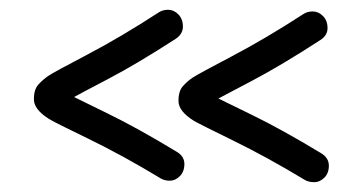

<svg xmlns="http://www.w3.org/2000/svg" viewBox="-20 -557 738 391"><path d="M597.7 -528.3Q605.5 -533.7 616.9 -533.7Q628.4 -533.7 637.7 -524.4Q647 -515.1 647 -499.8Q647 -484.4 631.8 -475.1Q552.7 -423.8 493.4 -392.6Q434.1 -361.3 424.8 -356.4Q434.6 -351.6 494.1 -322.5Q553.7 -293.5 633.8 -245.1Q649.4 -235.8 649.7 -220.2Q649.9 -204.6 640.6 -195.3Q631.3 -186 620.1 -186Q608.9 -186 601.1 -190.4Q523.4 -237.3 454.3 -271Q385.3 -304.7 374 -311.5Q343.8 -330.6 343.5 -350.8Q343.3 -371.1 352.3 -381.3Q361.3 -391.6 372.8 -399.2Q384.3 -406.7 452.6 -442.6Q521 -478.5 597.7 -528.3ZM303.2 -531.7Q311 -537.1 322.5 -537.1Q334 -537.1 343.3 -527.6Q352.5 -518.1 352.5 -502.9Q352.5 -487.8 337.9 -478Q258.8 -426.8 199.5 -395.8Q140.1 -364.7 130.9 -359.4Q140.6 -354.5 200.2 -325.4Q259.8 -296.4 339.8 -248Q355.5 -238.8 355.5 -223.1Q355.5 -207.5 346.2 -198.2Q336.9 -189 325.9 -189Q314.9 -189 307.1 -193.8Q229.5 -240.7 160.4 -274.2Q91.3 -307.6 79.6 -314.9Q49.3 -334 49.1 -354.2Q48.8 -374.5 58.1 -384.8Q67.4 -395 78.6 -402.6Q89.8 -410.2 158.2 -446Q226.6 -481.9 303.2 -531.7Z"/></svg>

Font: Chilanka
Style: Regular
Weight: 400
Designer: Santhosh Thottingal <santhosh.thottingal@gmail.com>
Foundry: Swathanthra Malayalam Computing(SMC)
Version: Version 1.3; 20181103